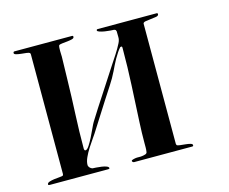

<svg xmlns="http://www.w3.org/2000/svg" viewBox="-101 -875 1203 1009"><g transform="rotate(-15 500.0 -370.0)"><path d="M291 -33Q296 -33 310 -32Q324 -31 339 -29Q354 -27 365.5 -22.5Q377 -18 377 -11Q377 -9 374.5 -8Q372 -7 370 -7H51Q49 -7 46 -8Q43 -9 43 -11Q43 -20 55 -24Q67 -28 82 -30Q97 -32 111.5 -33Q126 -34 131 -37Q131 -38 132 -40.5Q133 -43 133 -44V-696Q133 -697 132 -699.5Q131 -702 131 -703Q126 -707 112.5 -708.5Q99 -710 84.5 -711.5Q70 -713 58.5 -716Q47 -719 47 -725Q47 -733 54 -733H367Q373 -733 373 -727Q373 -719 361.5 -716Q350 -713 335.5 -711.5Q321 -710 307 -708.5Q293 -707 289 -703Q287 -698 286.5 -690Q286 -682 286 -673Q286 -664 286.5 -655.5Q287 -647 287 -642L284 -518Q282 -424 277.5 -331Q273 -238 273 -144Q273 -141 274.5 -137.5Q276 -134 280 -134Q289 -134 300.5 -151.5Q312 -169 323.5 -192Q335 -215 345 -237Q355 -259 360 -267Q401 -333 443 -396.5Q485 -460 527 -526Q544 -552 561.5 -578.5Q579 -605 593 -633Q601 -649 600.5 -664Q600 -679 600 -696L597 -703L596 -704L589 -707Q584 -707 569.5 -708Q555 -709 539.5 -711.5Q524 -714 512 -718Q500 -722 500 -727Q500 -733 507 -733H827Q833 -733 833 -727Q833 -718 819.5 -715.5Q806 -713 790 -711.5Q774 -710 760.5 -707.5Q747 -705 747 -697V-44Q747 -43 748 -40.5Q749 -38 749 -37Q753 -33 767 -31.5Q781 -30 795.5 -28.5Q810 -27 821.5 -24Q833 -21 833 -14Q833 -8 827 -8H509L503 -11L500 -17L503 -21Q521 -28 540.5 -27Q560 -26 578 -32Q586 -35 587 -42Q589 -54 589 -66.5Q589 -79 589 -91Q589 -147 592 -204Q597 -303 602 -401Q607 -499 607 -598Q607 -602 607 -606Q607 -610 604 -612L597 -611Q588 -602 578.5 -587.5Q569 -573 560 -557.5Q551 -542 543.5 -526Q536 -510 530 -498Q513 -463 491.5 -430.5Q470 -398 449 -365L358 -222Q349 -207 334 -186Q319 -165 304.5 -142Q290 -119 280 -97Q270 -75 270 -57Q270 -49 276.5 -42Q283 -35 291 -33Z"/></g></svg>

Font: SoukouMincho
Style: Regular
Weight: 400
Designer: Dr. Ken Lunde (project architect, glyph set definition & overall production); Masataka HATTORI  (production & ideograph 
Foundry: Adobe Systems Incorporated
Version: Version 1.00